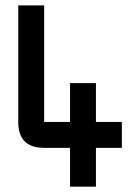

<svg xmlns="http://www.w3.org/2000/svg" viewBox="-20 -704 528 724"><path d="M48.8 -683.6H146.5V-244.1H244.1V-390.6H341.8V-244.1H439.5V-146.5H341.8V0H244.1V-146.5H146.5Q48.8 -146.5 48.8 -244.1Z"/></svg>

Font: BabelStone Runic Berhtwald
Style: Regular
Weight: 400
Designer: Andrew West
Foundry: BabelStone
Version: Version 7.004;November 9, 2023